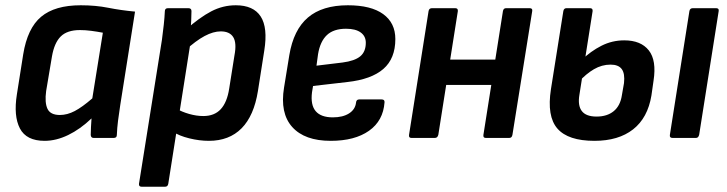

<svg xmlns="http://www.w3.org/2000/svg" viewBox="-20 -523 2758 728"><path d="M149 11Q80 11 55.5 -36Q31 -83 44 -165L68 -317Q84 -416 136 -459.5Q188 -503 286 -503Q343 -503 390.5 -493.5Q438 -484 492 -479L436 -125Q431 -93 427.5 -65Q424 -37 423 -11Q423 0 411 0H335Q325 0 324 -11Q324 -25 325 -41.5Q326 -58 327 -74Q284 -33 238.5 -11Q193 11 149 11ZM207 -87Q235 -87 263.5 -102Q292 -117 330 -150L370 -399Q349 -403 326.5 -406Q304 -409 283 -409Q235 -409 210.5 -385Q186 -361 177 -309L155 -178Q149 -134 160 -110.5Q171 -87 207 -87Z M772 11Q736 11 697.5 1.5Q659 -8 635 -24L647 -112Q669 -99 697 -91Q725 -83 751 -83Q793 -83 817 -109Q841 -135 849 -187L869 -313Q878 -360 864.5 -382Q851 -404 817 -404Q789 -404 756 -386.5Q723 -369 680 -330L684 -410Q737 -457 781 -480Q825 -503 874 -503Q941 -503 968.5 -460.5Q996 -418 982 -331L958 -178Q943 -84 896 -36.5Q849 11 772 11ZM517 185Q506 185 507 174L594 -372Q598 -402 601 -429.5Q604 -457 605 -480Q605 -492 617 -492H694Q706 -492 706 -481Q706 -467 705 -445Q704 -423 702 -407V-360L618 174Q616 185 606 185Z M1234 11Q1135 11 1088 -41.5Q1041 -94 1057 -191L1077 -314Q1093 -410 1147.5 -456.5Q1202 -503 1299 -503Q1387 -503 1433 -469.5Q1479 -436 1479 -375Q1479 -301 1433.5 -261.5Q1388 -222 1297 -212L1167 -197L1163 -173Q1157 -125 1177 -101.5Q1197 -78 1242 -78Q1280 -78 1303.5 -93Q1327 -108 1330 -134Q1331 -146 1342 -146H1427Q1439 -146 1438 -135Q1433 -65 1379 -27Q1325 11 1234 11ZM1180 -274 1279 -286Q1325 -292 1346 -309.5Q1367 -327 1367 -361Q1367 -386 1347.5 -400Q1328 -414 1292 -414Q1245 -414 1219.5 -390Q1194 -366 1186 -318Z M1822 0Q1811 0 1813 -12L1887 -481Q1889 -492 1899 -492H1988Q2000 -492 1998 -481L1923 -12Q1921 0 1911 0ZM1540 0Q1529 0 1531 -12L1605 -481Q1607 -492 1618 -492H1706Q1717 -492 1716 -481L1642 -12Q1639 0 1629 0ZM1658 -201 1673 -297H1878L1863 -201Z M2234 11Q2134 11 2093.5 -35.5Q2053 -82 2069 -185L2116 -481Q2118 -492 2128 -492H2217Q2228 -492 2227 -481L2177 -164Q2170 -123 2186 -102Q2202 -81 2242 -81Q2282 -81 2307 -101.5Q2332 -122 2338 -162L2346 -208Q2350 -244 2337.5 -261Q2325 -278 2295 -278Q2262 -278 2232 -260.5Q2202 -243 2174 -212L2186 -296Q2220 -329 2260.5 -349.5Q2301 -370 2347 -370Q2410 -370 2440 -332Q2470 -294 2458 -217L2450 -161Q2436 -76 2380.5 -32.5Q2325 11 2234 11ZM2530 0Q2518 0 2520 -12L2594 -481Q2596 -492 2607 -492H2695Q2707 -492 2705 -481L2631 -12Q2628 0 2619 0Z"/></svg>

Font: Sofia Sans Semi Condensed
Style: Bold Italic
Weight: 700
Italic angle: -9°
Version: Version 4.100